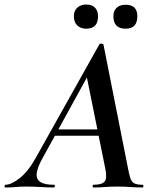

<svg xmlns="http://www.w3.org/2000/svg" viewBox="-58 -830 683 850"><path d="M-34 0Q-38 0 -38 -6Q-38 -12 -34 -12Q-8 -12 30 -42Q68 -72 103 -136L382.1 -634.1Q384 -638 391.5 -636.8Q399 -635.5 400 -633L508.8 -84Q514 -57 519.2 -41Q524.4 -25 536.3 -18.5Q548.3 -12 573 -12Q577 -12 577 -6Q577 0 573 0Q547.3 0 520.4 -2Q493.6 -4 462.3 -4Q431 -4 406.5 -2Q382 0 356 0Q352 0 352 -6Q352 -12 356 -12Q394 -12 405.5 -27Q417 -42 408 -84L323 -505L379 -582L130 -129Q107 -88 104.5 -62Q102 -36 121 -24Q140 -12 181 -12Q185 -12 185 -6Q185 0 180 0Q156.6 0 123.3 -2Q90 -4 58 -4Q29 -4 10.5 -2Q-8 0 -34 0ZM171 -229 186 -257H405L407 -229ZM324 -703Q299.2 -703 284.1 -717.5Q269 -731.9 269 -758Q269 -782 284.1 -796Q299.2 -810 324 -810Q349.3 -810 362.7 -796Q376 -782 376 -758Q376 -703 324 -703ZM498.4 -703Q444 -703 444 -758Q444 -782.2 458.3 -795.6Q472.5 -809 498.4 -809Q550 -809 550 -758Q550 -703 498.4 -703Z"/></svg>

Font: Cormorant Infant Light
Style: Italic
Weight: 300
Italic angle: -10°
Designer: Christian Thalmann (Catharsis Fonts)
Foundry: Catharsis Fonts
Version: Version 4.001